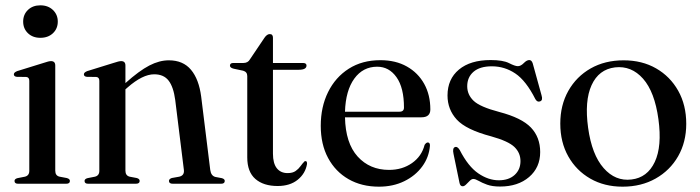

<svg xmlns="http://www.w3.org/2000/svg" viewBox="-20 -690 2630 721"><path d="M131.5 -548Q103 -548 85 -565.2Q67 -582.5 67 -609Q67 -635.5 85 -652.8Q103 -670 131.5 -670Q160.5 -670 178.8 -652.5Q197 -635 197 -609Q197 -582.5 178.8 -565.2Q160.5 -548 131.5 -548ZM187.5 -444V-49Q187.5 -30 204 -26.5L230.5 -21.5Q242.5 -18.5 242.5 -10.5Q242.5 0 228.5 0H48Q34.5 0 34.5 -10.5Q34.5 -18 45.5 -21L73.5 -26.5Q90 -30.5 90 -48.5V-386.5Q90 -400 78.5 -401L42.5 -401.5Q32 -403 32 -411Q32 -418 44.5 -423L144.5 -454Q163 -460.5 171.5 -460.5Q187.5 -460.5 187.5 -444Z M451 -444V-378Q503 -424.5 540.8 -444Q578.5 -463.5 614 -463.5Q667.5 -463.5 697.2 -428Q727 -392.5 735.5 -327L769.5 -52Q772.5 -29.5 789 -25.5L813 -21Q824 -18 824 -10.5Q824 0 810 0H629Q614.5 0 614.5 -10.5Q614.5 -18 625 -21.5L653 -26.5Q673 -31 670.5 -52L638 -314.5Q631.5 -363.5 613.2 -387.2Q595 -411 559 -411Q515.5 -411 459 -361.5L451 -354.5V-49Q451 -30.5 467 -26.5L493.5 -21.5Q504.5 -18.5 504.5 -10.5Q504.5 0 490 0H311Q297.5 0 297.5 -10.5Q297.5 -18 308.5 -21L336.5 -26.5Q353 -30.5 353 -48.5V-386.5Q353 -400 341.5 -401L305.5 -401.5Q295 -403 295 -411Q295 -418 307.5 -423L407.5 -454Q426.5 -460.5 435 -460.5Q451 -460.5 451 -444Z M893 -424.5 857.5 -432Q843.5 -435.5 843.5 -443.5Q843.5 -453.5 856 -453.5H894Q911 -453.5 918.5 -467L973 -548Q982.5 -562 993 -562Q1005 -562 1005 -548.5V-453.5H1117.5Q1131 -453.5 1131 -444Q1131 -428 1102 -428H1005V-113Q1005 -76.5 1019.5 -58.2Q1034 -40 1060 -40Q1079 -40 1090 -47.8Q1101 -55.5 1108.5 -66Q1116 -76.5 1124 -84.5Q1133.5 -87.5 1133 -74.5Q1127 -38.5 1098 -15Q1069 8.5 1022.5 8.5Q969.5 8.5 939 -18Q908.5 -44.5 908.5 -99V-404.5Q908.5 -420 893 -424.5Z M1596 -279Q1596 -249.5 1562.5 -249.5H1275.5Q1277.5 -152.5 1323 -102.2Q1368.5 -52 1441 -52Q1490.5 -52 1527 -77.5Q1563.5 -103 1574.5 -146Q1580.5 -155 1586.5 -155Q1595 -155 1594.5 -142.5Q1591 -99.5 1565.5 -64.8Q1540 -30 1498 -9.5Q1456 11 1403 11Q1338 11 1288.8 -17.2Q1239.5 -45.5 1212 -96.8Q1184.5 -148 1184.5 -217.5Q1184.5 -288.5 1212 -344.2Q1239.5 -400 1289.8 -432Q1340 -464 1408.5 -464Q1466 -464 1508 -440.2Q1550 -416.5 1573 -375Q1596 -333.5 1596 -279ZM1396.5 -439.5Q1343 -439.5 1310.5 -394.8Q1278 -350 1275.5 -270.5H1480Q1497 -270.5 1497 -286Q1497 -360.5 1469 -400Q1441 -439.5 1396.5 -439.5Z M1853 -13Q1890.5 -13 1912.5 -33Q1934.5 -53 1934.5 -85Q1934.5 -116 1911.8 -138Q1889 -160 1824.5 -178Q1730 -203 1695.2 -241Q1660.5 -279 1660.5 -331.5Q1660.5 -393 1703.5 -428.8Q1746.5 -464.5 1822.5 -464.5Q1869 -464.5 1891.5 -453Q1914 -441.5 1924.5 -441.5Q1935.5 -441.5 1946.8 -453Q1958 -464.5 1967.5 -464.5Q1976.5 -464.5 1980.5 -452L2013.5 -332.5Q2019.5 -313.5 2008.5 -309.5Q1998 -305 1990.5 -317.5Q1955.5 -387 1915.2 -414Q1875 -441 1827 -441Q1782 -441 1758.2 -420.5Q1734.5 -400 1734.5 -366Q1734.5 -334.5 1758.5 -311.5Q1782.5 -288.5 1855 -269.5Q1939 -247.5 1973.8 -211Q2008.5 -174.5 2008.5 -119Q2008.5 -61 1966.8 -25.2Q1925 10.5 1858 10.5Q1828.5 10.5 1809.2 3.5Q1790 -3.5 1777.5 -10.8Q1765 -18 1757.5 -18Q1751 -18 1744 -11Q1737 -4 1730.2 2.8Q1723.5 9.5 1717.5 9.5Q1708 9.5 1705.5 -3.5L1683 -112.5Q1678.5 -133.5 1688 -137.5Q1697.5 -141.5 1706.5 -126.5Q1738 -65 1776 -39Q1814 -13 1853 -13Z M2322 -463.5Q2391 -463.5 2443.8 -433.2Q2496.5 -403 2526.8 -349.2Q2557 -295.5 2557 -225Q2557 -156.5 2526.5 -103.2Q2496 -50 2442 -19.5Q2388 11 2318 11Q2249.5 11 2196.8 -19.2Q2144 -49.5 2114 -102.8Q2084 -156 2084 -226Q2084 -295 2114.2 -348.8Q2144.5 -402.5 2198 -433Q2251.5 -463.5 2322 -463.5ZM2351.5 -16Q2411 -23 2438.8 -81.8Q2466.5 -140.5 2452.5 -242.5Q2438.5 -345 2394.8 -394.5Q2351 -444 2289.5 -437Q2228.5 -429.5 2201.5 -370.2Q2174.5 -311 2188.5 -210Q2202.5 -109 2246.8 -58.8Q2291 -8.5 2351.5 -16Z"/></svg>

Font: Fraunces 72pt
Style: Regular
Weight: 400
Version: Version 1.000;[0bf87f6ff]